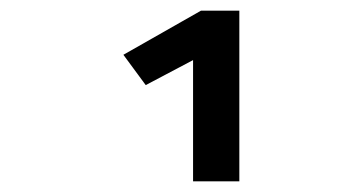

<svg xmlns="http://www.w3.org/2000/svg" viewBox="-20 -656 640 361"><path d="M343 -543 254 -496 212 -553 358 -636H430V-315H343Z"/></svg>

Font: Fira Mono Medium
Style: Regular
Weight: 500
Designer: Carrois Corporate & Edenspiekermann AG
Foundry: Carrois Corporate GbR & Edenspiekermann AG
Version: Version 3.206